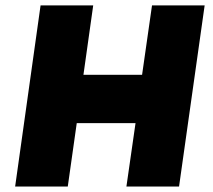

<svg xmlns="http://www.w3.org/2000/svg" viewBox="-20 -680 778 700"><path d="M726.1 -660.2 632.8 0H440.9L474.1 -231H259.8L227.1 0H35.2L127.9 -660.2H319.8L284.2 -407.2H498L534.2 -660.2Z"/></svg>

Font: Human Sans Black
Style: Italic
Weight: 800
Italic angle: -8°
Designer: Tim Radville
Foundry: Continuum
Version: Version 1.000;FEAKit 1.0